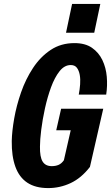

<svg xmlns="http://www.w3.org/2000/svg" viewBox="-20 -950 566 980"><path d="M226 10Q161 10 119.5 -17.5Q78 -45 58.5 -99Q39 -153 40 -230Q41 -280 52.5 -345.5Q64 -411 87.5 -478.5Q111 -546 148.5 -603Q186 -660 238.5 -695Q291 -730 360 -730Q415 -730 449.5 -706Q484 -682 502.5 -643.5Q521 -605 525 -558.5Q529 -512 522 -467H382Q387 -493 389 -519.5Q391 -546 387 -568Q383 -590 372.5 -604Q362 -618 341 -618Q309 -618 284 -586.5Q259 -555 240.5 -504.5Q222 -454 209.5 -397Q197 -340 190.5 -288Q184 -236 184 -202Q183 -149 197.5 -125.5Q212 -102 244 -102Q264 -102 279 -108.5Q294 -115 306 -132L439 -98Q395 -41 340.5 -15.5Q286 10 226 10ZM296 -88 348 -316 372 -285H267L292 -395H507L439 -98ZM317 -783 348 -930H492L461 -783Z"/></svg>

Font: Instrument Sans Condensed
Style: Bold Italic
Weight: 700
Width: 3
Italic angle: -13°
Designer: Rodrigo Fuenzalida
Foundry: fragTYPE
Version: Version 1.000;gftools[0.9.28]